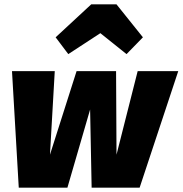

<svg xmlns="http://www.w3.org/2000/svg" viewBox="-20 -860 837 880"><path d="M797 -534 620 0H400L393 -358L289 0H66L35 -534H231L209 -151L331 -534H512L514 -151L611 -534ZM293 -612 235 -689 398 -840H514L635 -689L560 -612L440 -708Z"/></svg>

Font: Fira Sans Black
Style: Italic
Weight: 900
Italic angle: -8°
Designer: Carrois Corporate & Edenspiekermann AG
Foundry: Carrois Corporate GbR & Edenspiekermann AG
Version: Version 4.203